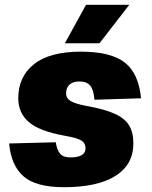

<svg xmlns="http://www.w3.org/2000/svg" viewBox="-20 -767 632 799"><path d="M246 12Q129 12 77.5 -33.5Q26 -79 18 -170L212 -175Q217 -143 230 -127.5Q243 -112 273 -112Q336 -112 336 -150Q336 -171 319 -182Q302 -193 250 -202Q144 -221 100 -259Q56 -297 56 -358Q56 -448 121.5 -500Q187 -552 317 -552Q441 -552 499 -507Q557 -462 567 -358L373 -352Q370 -393 355.5 -410.5Q341 -428 309 -428Q284 -428 269.5 -415Q255 -402 255 -378Q255 -358 274 -346.5Q293 -335 341 -326Q414 -313 456.5 -294Q499 -275 517 -245.5Q535 -216 535 -170Q535 -82 460.5 -35Q386 12 246 12ZM250 -587 338 -747H518L394 -587Z"/></svg>

Font: Geist Black
Style: Italic
Weight: 900
Italic angle: -12°
Designer: Basement.studio, Andrés Briganti, Mateo Zaragoza
Foundry: Basement.studio, Vercel, Andrés Briganti, Guido Ferreyra, Mateo Zaragoza
Version: Version 1.500; ttfautohint (v1.8.4.7-5d5b)